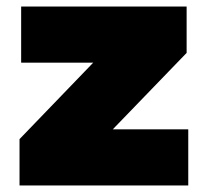

<svg xmlns="http://www.w3.org/2000/svg" viewBox="-20 -570 628 590"><path d="M40 0V-142.5L266.5 -377.5H45V-550H553.5V-407.5L326.5 -172.5H558.5V0Z"/></svg>

Font: Encode Sans SmExp Black
Style: Regular
Weight: 900
Width: 6
Designer: Multiple Designers
Foundry: Impallari Type
Version: Version 3.002; ttfautohint (v1.8.3) -l 8 -r 50 -G 200 -x 14 